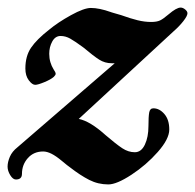

<svg xmlns="http://www.w3.org/2000/svg" viewBox="-21 -454 515 507"><path d="M474 -419Q474 -412 463 -398Q452 -384 437 -371L187 -140Q217 -134 258 -97Q286 -73 302 -62.5Q318 -52 335 -52Q352 -52 361.5 -72Q371 -92 371 -121Q371 -146 373 -157Q375 -168 384 -168Q400 -168 413 -153Q426 -138 426 -112Q426 -87 395.5 -52.5Q365 -18 326 7.5Q287 33 265 33Q238 33 214.5 21Q191 9 164 -12Q158 -16 142.5 -29Q127 -42 115 -48Q103 -54 93 -54Q68 -54 52.5 -36.5Q37 -19 37 5Q37 20 21 20Q13 20 6 8.5Q-1 -3 -1 -14Q-1 -26 5 -40Q11 -54 25 -65L282 -287H274Q256 -287 241 -296.5Q226 -306 200 -328Q177 -345 164.5 -352Q152 -359 139 -359Q125 -359 117 -344.5Q109 -330 109 -312Q109 -289 121 -270Q126 -263 126 -259Q126 -256 121 -251Q113 -244 96 -237Q79 -230 72 -230Q64 -230 55 -242Q46 -254 46 -273Q46 -306 61 -328Q76 -350 108 -375Q132 -395 166.5 -414Q201 -433 219 -433Q241 -433 272 -422Q271 -422 299 -414Q324 -405 342.5 -400.5Q361 -396 378 -396Q393 -396 401.5 -400Q410 -404 424 -416Q445 -434 456 -434Q462 -434 468 -429Q474 -424 474 -419Z"/></svg>

Font: EB Garamond
Style: Bold Italic
Weight: 700
Italic angle: -17.2°
Designer: Georg Duffner and Octavio Pardo
Foundry: Georg Duffner
Version: Version 1.000